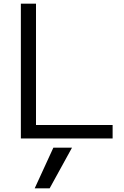

<svg xmlns="http://www.w3.org/2000/svg" viewBox="-20 -750 674 1040"><path d="M249 270H168L269 50H370ZM93 0V-730H175V-73H590V0Z"/></svg>

Font: M PLUS 2
Style: Regular
Weight: 400
Designer: Coji Morishita
Foundry: UNDERFOREST DESIGN
Version: Version 1.001